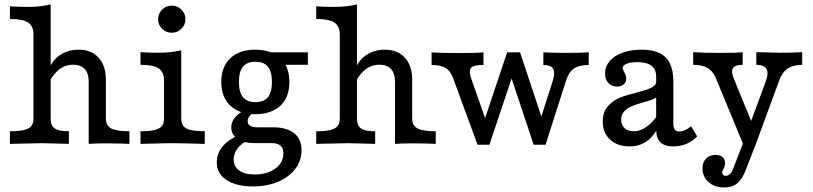

<svg xmlns="http://www.w3.org/2000/svg" viewBox="-20 -652 3685 870"><path d="M131.7 -115.3V-495Q131.7 -533.7 107.3 -549.9Q83 -566 25 -566V-623.3Q65.9 -620.8 106.6 -620.8Q165.5 -620.8 209.6 -632.1V-115.3Q209.6 -93.5 217.4 -81Q225.1 -68.5 243 -62.9Q260.9 -57.3 292.1 -57.3V0L268.8 -0.8Q189.4 -3.2 170.1 -3.2Q151.4 -3.2 54.8 -0.8L25 0V-57.3Q65.8 -57.3 88.9 -62.9Q112 -68.5 121.8 -80.7Q131.7 -92.8 131.7 -115.3ZM311 -358.9Q277.5 -358.9 250.7 -339.3Q223.9 -319.6 201.8 -279.1L203.9 -342.8Q219.5 -382.2 255 -404.5Q290.5 -426.9 335.6 -426.9Q393.8 -426.9 426.8 -390.6Q459.8 -354.3 459.8 -290.6V-115.3Q459.8 -83.1 483.4 -70.2Q506.9 -57.3 566.5 -57.3V0Q547.8 -0.8 528.3 -1.6L462.7 -2.4Q411.8 -2.4 381.9 0V-283.5Q381.9 -320 363.4 -339.5Q344.9 -358.9 311 -358.9Z M723.3 -115.3V-287.3Q723.3 -325.9 699 -342.1Q674.7 -358.3 616.6 -358.3V-415.6Q657.5 -413.1 698.3 -413.1Q756.8 -413.1 801.3 -424.4V-115.3Q801.3 -82.3 824.4 -69.8Q847.6 -57.3 907.9 -57.3V0Q795.5 -3.2 762.5 -3.2Q729.5 -3.2 616.6 0V-57.3Q657.3 -57.3 680.5 -62.9Q703.6 -68.5 713.5 -80.6Q723.3 -92.7 723.3 -115.3ZM696.4 -565Q696.4 -590.7 714.6 -608.6Q732.8 -626.5 758.3 -626.5Q783.8 -626.5 802 -608.6Q820.2 -590.7 820.2 -565Q820.2 -539.4 802 -521.5Q783.8 -503.6 758.3 -503.6Q732.8 -503.6 714.6 -521.4Q696.4 -539.3 696.4 -565Z M962.4 83.8Q962.4 44.5 986.8 13.8Q1011.2 -16.9 1059.9 -39L1096.4 -11.2Q1070.6 0.2 1054.7 22.7Q1038.9 45.3 1038.9 71.4Q1038.9 103.1 1064.2 120.9Q1089.6 138.7 1134.2 138.7Q1171.9 138.7 1201.6 126.4Q1231.3 114.1 1247.7 92.6Q1264.2 71.1 1264.2 43.2Q1264.2 19.9 1251.3 8.2Q1238.4 -3.5 1211 -3.5H1133.4Q1085.5 -3.5 1056.7 -22.7Q1027.9 -41.8 1027.9 -74.4Q1027.9 -96.3 1040.7 -114.4Q1053.4 -132.5 1079.9 -148.7L1129.7 -141.5Q1116 -133.2 1109.2 -123.6Q1102.4 -113.9 1102.4 -101.9Q1102.4 -88.1 1114.2 -81.5Q1126.1 -75 1149.6 -75H1218Q1280.2 -75 1313.3 -48.1Q1346.4 -21.1 1346.4 28.7Q1346.4 76 1317.9 113.3Q1289.4 150.6 1239.6 171.7Q1189.7 192.7 1126.5 192.7Q1049.7 192.7 1006.1 163.4Q962.4 134 962.4 83.8ZM982.7 -280.6Q982.7 -349.3 1023.8 -388.1Q1064.9 -426.9 1137.3 -426.9Q1185.2 -426.9 1220.1 -409.3Q1255 -391.8 1273.3 -359Q1291.5 -326.3 1291.5 -280.6Q1291.5 -235 1273.3 -202.3Q1255 -169.5 1220.1 -152Q1185.2 -134.4 1137.3 -134.4Q1064.9 -134.4 1023.8 -173.2Q982.7 -211.9 982.7 -280.6ZM1212.2 -280.6Q1212.2 -327.5 1193.9 -349.8Q1175.6 -372 1137.4 -372Q1099.3 -372 1081 -349.8Q1062.7 -327.5 1062.7 -280.6Q1062.7 -233.8 1081 -211.5Q1099.3 -189.3 1137.4 -189.3Q1175.6 -189.3 1193.9 -211.5Q1212.2 -233.8 1212.2 -280.6ZM1155 -414.8H1375V-358.4H1227.6Z M1519.6 -115.3V-495Q1519.6 -533.7 1495.2 -549.9Q1470.9 -566 1412.9 -566V-623.3Q1453.8 -620.8 1494.5 -620.8Q1553.4 -620.8 1597.5 -632.1V-115.3Q1597.5 -93.5 1605.3 -81Q1613.1 -68.5 1630.9 -62.9Q1648.8 -57.3 1680 -57.3V0L1656.8 -0.8Q1577.3 -3.2 1558 -3.2Q1539.3 -3.2 1442.7 -0.8L1412.9 0V-57.3Q1453.7 -57.3 1476.8 -62.9Q1499.9 -68.5 1509.8 -80.7Q1519.6 -92.8 1519.6 -115.3ZM1698.9 -358.9Q1665.4 -358.9 1638.6 -339.3Q1611.8 -319.6 1589.7 -279.1L1591.8 -342.8Q1607.4 -382.2 1642.9 -404.5Q1678.4 -426.9 1723.5 -426.9Q1781.7 -426.9 1814.7 -390.6Q1847.7 -354.3 1847.7 -290.6V-115.3Q1847.7 -83.1 1871.3 -70.2Q1894.8 -57.3 1954.4 -57.3V0Q1935.7 -0.8 1916.2 -1.6L1850.6 -2.4Q1799.7 -2.4 1769.8 0V-283.5Q1769.8 -320 1751.3 -339.5Q1732.8 -358.9 1698.9 -358.9Z M1935.6 -357.6V-414.8Q1973.7 -411.6 2060.6 -411.6Q2137.5 -411.6 2170.8 -414.8V-357.6Q2139.4 -357.6 2125.1 -351.9Q2110.8 -346.1 2109.2 -332.1Q2107.6 -318 2117.3 -290.2L2185.5 -95.5L2169.5 -91.1L2277.9 -414.8L2325.4 -378L2197.8 3.7H2143.8L2033.2 -297.9Q2021.8 -330.3 1999.2 -343.9Q1976.7 -357.6 1935.6 -357.6ZM2290.5 -319.6 2277.9 -414.8H2336.4L2443.3 -93.3L2420.5 -85.5L2483 -280.1Q2492.2 -307.8 2490.7 -325Q2489.3 -342.3 2477.3 -349.8Q2465.3 -357.4 2442.1 -357.6V-414.8Q2508.4 -412.3 2541.3 -412.3Q2604.8 -412.3 2647.8 -414.8V-357.6Q2602.2 -357 2579.8 -341.2Q2557.4 -325.5 2544.3 -285L2452.2 3.7H2398.1Z M2953.2 -66.5V-305Q2953.2 -338.1 2931.9 -354.2Q2910.6 -370.4 2867.4 -370.4Q2838.2 -370.4 2819.9 -363.2Q2801.5 -355.9 2801.5 -344.6Q2801.5 -341.2 2803.6 -335.8Q2805.6 -330.4 2808 -325.4Q2812.8 -318.1 2815.2 -310.8Q2817.6 -303.6 2817.6 -295.6Q2817.6 -279.4 2806.2 -269.6Q2794.7 -259.8 2775.5 -259.8Q2751.4 -259.8 2736.6 -276Q2721.7 -292.2 2721.7 -319.1Q2721.7 -350.7 2742.5 -375.1Q2763.3 -399.4 2800.8 -413.1Q2838.3 -426.9 2886.6 -426.9Q2936.6 -426.9 2968.7 -411.4Q3000.7 -395.8 3015.9 -363.9Q3031.1 -332 3031.1 -281.4V-93.7Q3031.1 -73.6 3037.5 -64.9Q3043.9 -56.2 3057.7 -56.2Q3068.9 -56.2 3080.6 -60.8Q3092.2 -65.4 3104.6 -74.6L3111.5 -80L3139.2 -34Q3116.8 -11.1 3090 0.1Q3063.3 11.3 3031.3 11.3Q2990.9 11.3 2972 -7.5Q2953.2 -26.3 2953.2 -66.5ZM2711.1 -101.5Q2711.1 -143.9 2733.8 -170.1Q2756.6 -196.2 2787.8 -208.9Q2818.9 -221.5 2867 -233.2Q2898.6 -241.6 2915.3 -247.5Q2932 -253.4 2943 -262.2Q2954 -271 2954 -284.3L2958.8 -218.6Q2953.3 -208 2939.2 -202.1Q2925 -196.3 2894.6 -188Q2862.8 -179 2843.1 -171Q2823.3 -163 2809 -148.2Q2794.7 -133.5 2794.7 -109.8Q2794.7 -85.9 2810 -71.6Q2825.3 -57.3 2851.3 -57.3Q2881.6 -57.3 2911 -78.3Q2940.4 -99.3 2964.5 -138.6L2963.8 -78.1Q2941.2 -32.6 2908.6 -10.6Q2876 11.3 2832.4 11.3Q2777.7 11.3 2744.4 -19.5Q2711.1 -50.3 2711.1 -101.5Z M3121.1 -358.3V-415.6Q3167.4 -412.3 3246.2 -412.3Q3321.6 -412.3 3345.3 -415.6V-358.3Q3321.7 -358.3 3310.1 -351.8Q3298.4 -345.3 3297.4 -331.1Q3296.3 -316.9 3305.5 -294.8L3392.8 -81.5L3376.4 -84.6L3449.2 -281.4Q3459 -307.6 3457.6 -324.6Q3456.1 -341.7 3443.7 -349.9Q3431.3 -358.1 3407 -358.3V-415.6Q3484.8 -413.1 3512.3 -413.1Q3573 -413.1 3615 -415.6V-358.3Q3572.8 -357.9 3548.1 -340.8Q3523.5 -323.7 3510.3 -286L3401.9 8.8H3350.6L3223.3 -298.8Q3210.3 -330.1 3186.2 -344.1Q3162.2 -358.1 3121.1 -358.3ZM3163.1 110.6Q3163.1 82.8 3179.5 66.3Q3195.9 49.8 3222.1 49.8Q3242.5 49.8 3253.9 59.6Q3265.4 69.3 3265.4 87.1Q3265.4 95.1 3263 101.5Q3260.6 108 3258.2 113.7Q3255.9 117.1 3254.2 121.2Q3252.6 125.4 3252.6 129.5Q3252.6 136.1 3257 140.5Q3261.3 144.9 3268.5 144.9Q3278.1 144.9 3287.1 136.9Q3296.1 128.9 3300.3 117.2L3355.6 -25.7L3404.3 2L3358.8 119.4Q3347.6 147.5 3334.3 164.5Q3321 181.4 3303.5 189.5Q3286.1 197.6 3261.7 197.6Q3218 197.6 3190.5 173Q3163.1 148.5 3163.1 110.6Z"/></svg>

Font: Playfair Micro SmCond SmLight
Style: Regular
Weight: 360
Width: 4
Designer: Claus Eggers Sørensen
Foundry: Claus Eggers Sørensen
Version: Version 2.100;Glyphs 3.2 (3219)